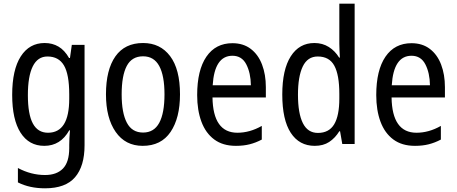

<svg xmlns="http://www.w3.org/2000/svg" viewBox="-20 -780 2473 1040"><path d="M222 -547Q264 -547 297 -527.5Q330 -508 354 -466H359L369 -537H438V7Q438 120 386.5 180Q335 240 224 240Q140 240 77 208V130Q148 168 224 168Q287 168 321 133Q355 98 355 22V5Q355 -10 356 -32Q357 -54 359 -74H355Q308 10 220 10Q137 10 91.5 -61Q46 -132 46 -266Q46 -402 92.5 -474.5Q139 -547 222 -547ZM237 -474Q184 -474 157.5 -420.5Q131 -367 131 -265Q131 -161 158 -111Q185 -61 240 -61Q355 -61 355 -245V-269Q355 -377 326.5 -425.5Q298 -474 237 -474Z M955 -269Q955 -141 904 -65.5Q853 10 753 10Q659 10 606.5 -65.5Q554 -141 554 -269Q554 -402 605 -474.5Q656 -547 755 -547Q848 -547 901.5 -476Q955 -405 955 -269ZM639 -269Q639 -169 667 -115.5Q695 -62 755 -62Q814 -62 842.5 -114.5Q871 -167 871 -269Q871 -370 842.5 -422.5Q814 -475 755 -475Q694 -475 666.5 -422.5Q639 -370 639 -269Z M1239 -546Q1298 -546 1338.5 -515Q1379 -484 1399.5 -430Q1420 -376 1420 -308V-252H1131Q1134 -61 1266 -61Q1333 -61 1398 -98V-24Q1366 -7 1332.5 1.5Q1299 10 1258 10Q1187 10 1140.5 -24.5Q1094 -59 1071 -121Q1048 -183 1048 -265Q1048 -400 1098 -473Q1148 -546 1239 -546ZM1239 -478Q1142 -478 1132 -318H1339Q1338 -385 1314 -431.5Q1290 -478 1239 -478Z M1685 10Q1601 10 1555 -60.5Q1509 -131 1509 -268Q1509 -403 1555 -475Q1601 -547 1683 -547Q1727 -547 1761 -525.5Q1795 -504 1817 -468H1821Q1820 -487 1819 -507.5Q1818 -528 1818 -543V-760H1901V0H1834L1822 -69H1818Q1795 -32 1763 -11Q1731 10 1685 10ZM1702 -60Q1762 -60 1790 -106.5Q1818 -153 1818 -246V-272Q1818 -374 1791 -424Q1764 -474 1701 -474Q1646 -474 1620 -420Q1594 -366 1594 -267Q1594 -166 1620.5 -113Q1647 -60 1702 -60Z M2209 -546Q2268 -546 2308.5 -515Q2349 -484 2369.5 -430Q2390 -376 2390 -308V-252H2101Q2104 -61 2236 -61Q2303 -61 2368 -98V-24Q2336 -7 2302.5 1.5Q2269 10 2228 10Q2157 10 2110.5 -24.5Q2064 -59 2041 -121Q2018 -183 2018 -265Q2018 -400 2068 -473Q2118 -546 2209 -546ZM2209 -478Q2112 -478 2102 -318H2309Q2308 -385 2284 -431.5Q2260 -478 2209 -478Z"/></svg>

Font: Noto Sans Thai Cond
Style: Regular
Weight: 400
Width: 3
Designer: Monotype Design Team
Foundry: Monotype Imaging Inc.
Version: Version 2.002; ttfautohint (v1.8.4.7-5d5b)